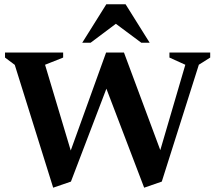

<svg xmlns="http://www.w3.org/2000/svg" viewBox="-20 -859 1012 903"><path d="M230.1 23.7 49.4 -554 3.6 -588.3V-612H277V-588.3L191.9 -554.4L312.7 -151.1L479 -612H563L733.9 -152.9L851.6 -554.4L776.9 -588.3V-612H968.6V-588.3L915.2 -554.6L740.9 -4.9L658 23.7L480.4 -441.9L313.6 -4.9ZM366.7 -657.9 480.1 -839H570.6L684 -657.9H644.7L524.9 -747.1L406 -657.9Z"/></svg>

Font: Ancizar Serif Light
Style: Regular
Weight: 300
Designer: Cesar Puertas, Viviana Monsalve, Julian Moncada, Julian Prieto, Jose Castro, Felipe Aragon, Mariel Hernandez, Sara Alarc
Version: Version 8.100